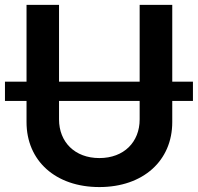

<svg xmlns="http://www.w3.org/2000/svg" viewBox="-24 -747 802 778"><path d="M757.8 -416.2H674V-727.3H541.9V-416.2H215.2V-727.3H83.5V-416.2H-3.9V-338.1H83.5V-252.1C83.5 -95.9 200.6 11 378.6 11C556.1 11 674 -95.9 674 -252.1V-338.1H757.8ZM541.9 -263.1C541.9 -171.9 478.7 -106.5 378.6 -106.5C278.8 -106.5 215.2 -171.9 215.2 -263.1V-338.1H541.9Z"/></svg>

Font: TID UI Semi Bold
Style: Regular
Weight: 600
Designer: The TID Project Authors
Foundry: Bakken & Bæck
Version: Version 1.001;hotconv 1.0.109;makeotfexe 2.5.65596